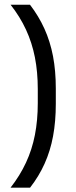

<svg xmlns="http://www.w3.org/2000/svg" viewBox="-20 -696 332 836"><path d="M144.5 -308Q144.5 -382.5 132 -446.2Q119.5 -510 93.2 -566.8Q67 -623.5 26 -675.5H110.5Q148.5 -626 173.5 -570.8Q198.5 -515.5 210.8 -451.5Q223 -387.5 223 -310V-244.5Q223 -167 211 -102.8Q199 -38.5 174.2 16.5Q149.5 71.5 111 121H26Q67 68.5 93.2 12Q119.5 -44.5 132 -108.5Q144.5 -172.5 144.5 -247Z"/></svg>

Font: Anek Gujarati
Style: Regular
Weight: 400
Designer: Mrunmayee Ghaisas (Gujarati), Yesha Goshar (Latin)
Foundry: Ek Type
Version: Version 1.003